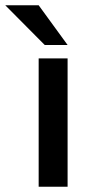

<svg xmlns="http://www.w3.org/2000/svg" viewBox="-74 -710 349 730"><path d="M96 -539H183L73 -690H-54ZM73 0H183V-488H73Z"/></svg>

Font: FREAK Grotesk
Style: Bold
Weight: 700
Designer: La Scuola Open Source
Foundry: La Scuola Open Source
Version: Version 1.000;PS 1.0;hotconv 1.0.72;makeotf.lib2.5.5900